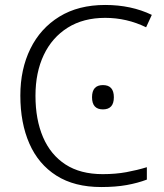

<svg xmlns="http://www.w3.org/2000/svg" viewBox="-20 -744 663 774"><path d="M404 -672Q316 -672 253 -632.5Q190 -593 156.5 -522.5Q123 -452 123 -358Q123 -262 153.5 -191Q184 -120 244 -81Q304 -42 394 -42Q446 -42 489.5 -50Q533 -58 572 -70V-20Q535 -6 490.5 2Q446 10 388 10Q280 10 207.5 -36Q135 -82 98.5 -165Q62 -248 62 -359Q62 -465 102.5 -547.5Q143 -630 219.5 -677Q296 -724 404 -724Q509 -724 592 -684L569 -634Q491 -672 404 -672ZM351 -352Q351 -401 395 -401Q439 -401 439 -352Q439 -303 395 -303Q351 -303 351 -352Z"/></svg>

Font: BC Sans Light
Style: Regular
Weight: 300
Designer: Monotype Design Team
Foundry: Monotype Imaging Inc.
Version: Version 2.000;GOOG;noto-source:20170915:90ef993387c0